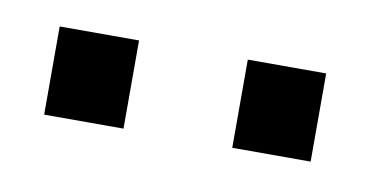

<svg xmlns="http://www.w3.org/2000/svg" viewBox="-28 -736 390 193"><g transform="rotate(10 166.5 -640.0)"><path d="M214 -595V-685H294V-595ZM22 -595V-685H103V-595Z"/></g></svg>

Font: Libra Sans
Style: Regular
Weight: 400
Foundry: Context Ltd
Version: Version 1.000; ttfautohint (v1.3)